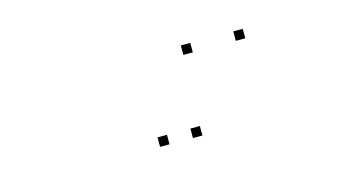

<svg xmlns="http://www.w3.org/2000/svg" viewBox="-38 -918 697 392"><g transform="rotate(-15 310.0 -721.5)"><path d="M282.8 -627.2V-647.2H262.8V-627.2ZM377.3 -796.2V-816.2H357.3V-796.2ZM488.2 -796.2V-816.2H468.2V-796.2ZM352.3 -627.2V-647.2H332.3V-627.2Z"/></g></svg>

Font: Monaspace Xenon Dots Var
Style: Regular
Weight: 400
Designer: Riley Cran and the Lettermatic Team
Version: Version 1.100 (Monaspace Xenon Dots)